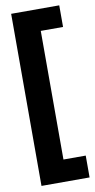

<svg xmlns="http://www.w3.org/2000/svg" viewBox="-89 -730 425 857"><g transform="rotate(-10 123.5 -301.0)"><path d="M27 89V-691H245V-593H144V-10H245V89Z"/></g></svg>

Font: Bricolage Grotesque 48pt Condensed SemiBold
Style: Regular
Weight: 600
Width: 3
Designer: Mathieu Triay
Foundry: Atelier Triay
Version: Version 1.000; ttfautohint (v1.8.4.7-5d5b);gftools[0.9.32]